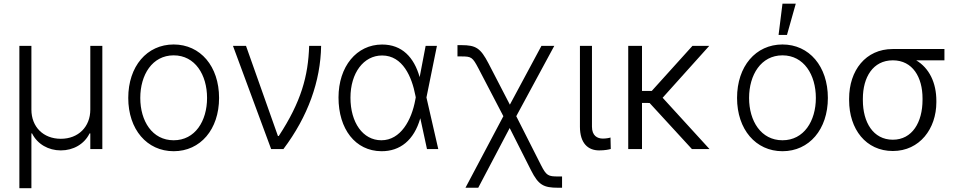

<svg xmlns="http://www.w3.org/2000/svg" viewBox="-20 -788 5069 1015"><path d="M82.4 207H146V-82.7H149.5C177.9 -25.6 236.2 7.1 301.5 7.1C367.2 7.1 425.4 -25.6 453.5 -82.7H457.4V0H521V-545.5H457.4V-208.5C457.4 -117.9 394.5 -54.3 301.5 -54.3C208.8 -54.3 146 -117.5 146 -208.5V-545.5H82.4Z M898.1 11.4C1039.4 11.4 1138.1 -104 1138.1 -270.2C1138.1 -437.5 1039.4 -552.9 898.1 -552.9C756.7 -552.9 658 -437.5 658 -270.2C658 -104 756.7 11.4 898.1 11.4ZM898.1 -46.5C784.8 -46.5 721.6 -148.1 721.6 -270.2C721.6 -392.4 784.8 -495.4 898.1 -495.4C1011.4 -495.4 1074.6 -392.4 1074.6 -270.2C1074.6 -148.1 1011.4 -46.5 898.1 -46.5Z M1413.4 0H1478.3C1608.3 -172.6 1674.7 -359.4 1677.6 -545.5H1614.3C1609.4 -386 1572.1 -249.6 1453.8 -69.2H1449.2L1280.5 -545.5H1211.6Z M1996.1 11.4C2095.2 12.1 2168.7 -46.9 2201.7 -162.3H2202.1L2237.2 0H2296.9L2234.4 -272.7L2289.8 -545.5H2230.1L2198.5 -380.3C2168.7 -485.1 2105.5 -552.6 2000 -552.6C1865.1 -552.6 1769.5 -436.4 1769.5 -272.4C1769.5 -105.8 1858.3 10.3 1996.1 11.4ZM2177.9 -273.4 2175.4 -260.3C2156.2 -153.4 2098 -46.5 1996.1 -46.5C1897.7 -46.5 1832.7 -141 1832.7 -271.3C1832.7 -402.3 1902 -494.7 2000 -494.7C2109.4 -494.7 2157.3 -380.7 2175.8 -283.7Z M2440.7 204.5H2508.2L2674.4 -111.2L2787.6 112.9C2826.7 190 2853.3 204.5 2930.8 204.5H2951.3V144.9H2930.8C2878.2 144.9 2868.3 140.6 2840.2 85.2L2709.2 -173.7L2910.2 -545.5H2842.3L2675.4 -234.7L2562.1 -453.5C2520.2 -533.4 2496.4 -549.4 2419 -549.4H2398.4V-489.7H2419C2472.3 -489.7 2478 -485.8 2509.6 -425.8L2641 -173.7Z M3045.8 -545.5V-118.3C3045.8 -30.2 3088.8 7.1 3147.4 7.1C3178.3 7.1 3198.9 2.5 3208.8 -0.4L3207.4 -61.1C3202.1 -58.9 3184.3 -55.4 3167.3 -55.4C3137.8 -55.4 3109.4 -70.3 3109.4 -118.3V-545.5Z M3373.9 -545.5H3301.1V0H3373.9V-244L3414.1 -243.6L3637.8 0H3730.8L3483 -271.3L3729.4 -545.5H3640.6L3425.4 -307.2H3373.9Z M4116.5 11.4C4257.8 11.4 4356.5 -104 4356.5 -270.2C4356.5 -437.5 4257.8 -552.9 4116.5 -552.9C3975.1 -552.9 3876.4 -437.5 3876.4 -270.2C3876.4 -104 3975.1 11.4 4116.5 11.4ZM4116.5 -46.5C4003.2 -46.5 3940 -148.1 3940 -270.2C3940 -392.4 4003.2 -495.4 4116.5 -495.4C4229.8 -495.4 4293 -392.4 4293 -270.2C4293 -148.1 4229.8 -46.5 4116.5 -46.5ZM4095.9 -603.3H4140.3L4186.8 -768.5H4116.5Z M4468.8 -258.2C4468.8 -104.8 4557.9 10.3 4699.9 10.3C4842 10.3 4930 -108 4930 -247.5V-255C4930 -351.2 4892 -428.3 4823.5 -469.1H4972.7V-528.8H4698.9C4556.5 -528.8 4468.8 -415.8 4468.8 -266.3ZM4541.5 -266.3C4541.5 -378.9 4594.5 -469.1 4699.9 -469.1C4805 -469.1 4856.9 -379.3 4856.9 -268.1V-259.9C4856.9 -142.4 4802.9 -49.4 4699.9 -49.4C4595.9 -49.4 4541.5 -142 4541.5 -258.2Z"/></svg>

Font: Karasuma Gothic
Style: Light
Weight: 300
Designer: Rasmus Andersson / Ryoko Nishizuka
Foundry: rsms
Version: Version 1.00